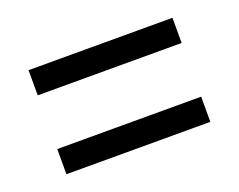

<svg xmlns="http://www.w3.org/2000/svg" viewBox="-55 -572 535 430"><g transform="rotate(-20 212.5 -357.0)"><path d="M41 -421H384V-481H41ZM41 -233H384V-293H41Z"/></g></svg>

Font: Noto Serif Bengali ExtraCondensed Medium
Style: Regular
Weight: 500
Width: 2
Designer: Juan Bruce, Universal Thirst, Indian Type Foundry and the Monotype Design Team.
Foundry: Monotype Imaging Inc.
Version: Version 2.003